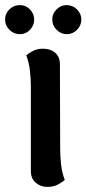

<svg xmlns="http://www.w3.org/2000/svg" viewBox="-44 -719 339 753"><path d="M192 -135Q192 -106 195.5 -74Q199 -42 210 -13Q202 -6 184.5 4Q167 14 142 14Q115 14 96 -2.5Q77 -19 77 -48V-380Q77 -409 73.5 -441Q70 -473 59 -502Q67 -509 84 -518.5Q101 -528 125 -528Q154 -528 172.5 -512Q191 -496 191 -467ZM34 -585Q10 -585 -7 -602Q-24 -619 -24 -642Q-24 -666 -7 -682.5Q10 -699 34 -699Q57 -699 73.5 -682Q90 -665 90 -642Q90 -619 73.5 -602Q57 -585 34 -585ZM218 -585Q195 -585 178 -602Q161 -619 161 -642Q161 -666 178 -682.5Q195 -699 217 -699Q241 -699 258 -682Q275 -665 275 -642Q275 -619 258 -602Q241 -585 218 -585Z"/></svg>

Font: Arima SemiBold
Style: Regular
Weight: 600
Designer: Joana Correia and Natanael Gama
Foundry: NDISCOVER
Version: Version 1.101;gftools[0.9.23]